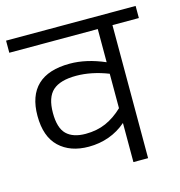

<svg xmlns="http://www.w3.org/2000/svg" viewBox="-100 -693 731 778"><g transform="rotate(-15 265.5 -304.5)"><path d="M537.6 -558.1H426.8V0H365.2V-164.1Q332.5 -135.7 292.5 -121.3Q252.4 -106.9 207.5 -106.9Q129.9 -106.9 84 -150.6Q38.1 -194.3 38.1 -281.2Q38.1 -365.7 83.5 -408.9Q128.9 -452.1 218.8 -452.1Q288.6 -452.1 365.2 -418.9V-558.1H-5.9V-608.9H537.6ZM365.2 -226.1V-370.6Q295.4 -397.9 231 -397.9Q164.1 -397.9 132.8 -369.9Q101.6 -341.8 101.6 -276.4Q101.6 -213.4 128.7 -187Q155.8 -160.6 208.5 -160.6Q255.9 -160.6 293.7 -177.2Q331.5 -193.8 365.2 -226.1Z"/></g></svg>

Font: Varta
Style: Light
Weight: 300
Designer: Joana Correia, Viktoriya Grabowska, Eben Sorkin
Foundry: Sorkin Type
Version: Version 1.002; ttfautohint (v1.3) -l 8 -r 24 -G 200 -x 12 -H